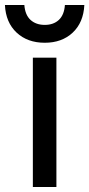

<svg xmlns="http://www.w3.org/2000/svg" viewBox="-74 -752 359 772"><path d="M58.1 0V-520H152.8V0ZM-54.2 -731.9H23.9Q26.9 -691.9 48.8 -671.9Q70.8 -651.9 106 -651.9Q141.1 -651.9 162.6 -671.9Q184.1 -691.9 187 -731.9H265.1Q261.7 -661.6 218.3 -620.8Q174.8 -580.1 106 -580.1Q36.6 -580.1 -7.1 -620.8Q-50.8 -661.6 -54.2 -731.9Z"/></svg>

Font: Aspekta 450
Style: Regular
Weight: 450
Designer: Ivo Dolenc
Version: Version 2.000